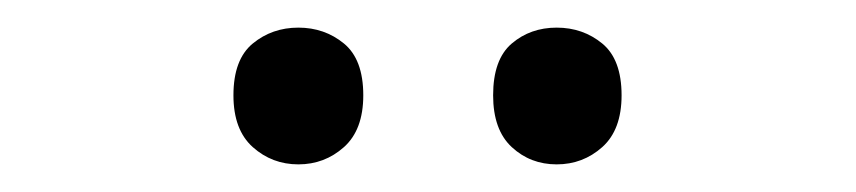

<svg xmlns="http://www.w3.org/2000/svg" viewBox="-20 -750 620 139"><path d="M149 -681Q149 -707 163 -718.5Q177 -730 196 -730Q215 -730 229 -718.5Q243 -707 243 -681Q243 -656 229 -643.5Q215 -631 196 -631Q177 -631 163 -643.5Q149 -656 149 -681ZM337 -681Q337 -707 350.5 -718.5Q364 -730 383 -730Q402 -730 416 -718.5Q430 -707 430 -681Q430 -656 416 -643.5Q402 -631 383 -631Q364 -631 350.5 -643.5Q337 -656 337 -681Z"/></svg>

Font: Noto Sans Tai Le
Style: Regular
Weight: 400
Designer: Monotype Design Team
Foundry: Monotype Imaging Inc.
Version: Version 2.002; ttfautohint (v1.8.4.7-5d5b)